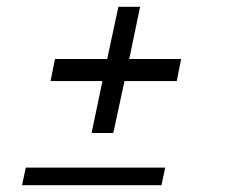

<svg xmlns="http://www.w3.org/2000/svg" viewBox="-20 -546 666 566"><path d="M250 -154 282 -307H129L142 -372H296L329 -526H393L361 -372H514L501 -307H347L314 -154ZM45 0 56 -52H467L456 0Z"/></svg>

Font: Be Vietnam Pro Light
Style: Italic
Weight: 300
Italic angle: -12°
Designer: Lam Bao, Tony Le, Vietanh Nguyen
Foundry: Yellow Type Foundry
Version: Version 1.002; ttfautohint (v1.8.3)